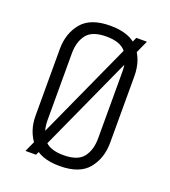

<svg xmlns="http://www.w3.org/2000/svg" viewBox="-112 -656 664 750"><g transform="rotate(20 220.0 -281.5)"><path d="M331 -563H375L119 0H75ZM65 -420Q65 -485 101.5 -529Q138 -573 220 -573Q303 -573 339 -529Q375 -485 375 -420V-143Q375 -79 339 -34.5Q303 10 220 10Q138 10 101.5 -34.5Q65 -79 65 -143ZM325 -420Q325 -468 302 -498Q279 -528 220 -528Q161 -528 138 -498Q115 -468 115 -420V-143Q115 -95 138 -65Q161 -35 220 -35Q279 -35 302 -65Q325 -95 325 -143Z"/></g></svg>

Font: Khand Variable Light
Style: Regular
Weight: 300
Designer: Satya Rajpurohit
Foundry: Indian Type Foundry
Version: Version 3.000